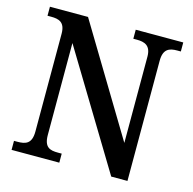

<svg xmlns="http://www.w3.org/2000/svg" viewBox="-105 -819 928 925"><g transform="rotate(15 359.5 -357.0)"><path d="M32 0H270V-45H251C211 -45 182 -53 182 -115V-573L529 0H610V-599C610 -659 640 -669 679 -669H697V-714H460V-669H478C516 -669 548 -659 548 -603V-173L222 -714H32V-669H50C88 -669 120 -661 120 -603V-115C120 -53 89 -45 48 -45H32Z"/></g></svg>

Font: Noto Serif Bengali SemiCondensed
Style: Regular
Weight: 400
Width: 4
Designer: Juan Bruce, Universal Thirst, Indian Type Foundry and the Monotype Design Team.
Foundry: Monotype Imaging Inc.
Version: Version 2.003